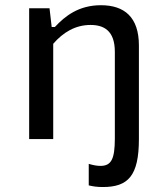

<svg xmlns="http://www.w3.org/2000/svg" viewBox="-20 -546 660 754"><path d="M525.5 0V-367.5C525.5 -479 468 -525.5 376.5 -525.5C289.5 -525.5 236 -483.5 195.5 -440H183L174.5 -513.5H94.5V0H189V-374C227.5 -418.5 275.5 -448 335.5 -448C387.5 -448 431 -426 431 -342.5V0C430.5 76 418.5 105.5 374.5 105.5C360.5 105.5 345 102.5 328.5 97.5V182C345 186 361 188.5 383.5 188.5C482.5 188.5 525.5 145.5 525.5 0Z"/></svg>

Font: Monaspace Neon
Style: Regular
Weight: 400
Designer: Riley Cran & the Lettermatic Team
Foundry: Lettermatic
Version: Version 1.200 (Monaspace Neon)